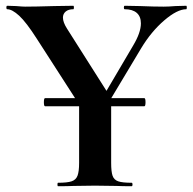

<svg xmlns="http://www.w3.org/2000/svg" viewBox="-20 -645 667 665"><path d="M132 -291Q132 -305 136 -305H480Q484 -305 484 -291Q484 -277 480 -277H136Q132 -277 132 -291ZM468 -564Q468 -588 453.5 -600.5Q439 -613 412 -613Q409 -613 409 -619Q409 -625 412 -625L465 -624Q511 -622 547 -622Q564 -622 588 -624L625 -625Q627 -625 627 -619Q627 -613 625 -613Q594 -613 549 -574.5Q504 -536 469 -478L339 -261L318 -278L441 -487Q468 -532 468 -564ZM5 -613Q2 -613 2 -619Q2 -625 5 -625L36 -624Q58 -622 67 -622Q102 -622 168 -624L234 -625Q236 -625 236 -619Q236 -613 234 -613Q217 -613 207.5 -605Q198 -597 198 -584Q198 -568 212 -546L356 -319L260 -274L108 -510Q71 -568 46.5 -590.5Q22 -613 5 -613ZM365 -319V-81Q365 -50 370 -36Q375 -22 389.5 -17Q404 -12 436 -12Q439 -12 439 -6Q439 0 436 0Q403 0 384 -1L309 -2L235 -1Q215 0 181 0Q179 0 179 -6Q179 -12 181 -12Q213 -12 228 -17Q243 -22 248.5 -36.5Q254 -51 254 -81V-310Z"/></svg>

Font: Cormorant Garamond
Style: Bold
Weight: 700
Designer: Christian Thalmann (Catharsis Fonts)
Foundry: Catharsis Fonts
Version: Version 4.000